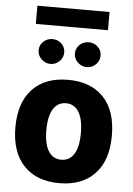

<svg xmlns="http://www.w3.org/2000/svg" viewBox="-61 -974 710 1025"><g transform="rotate(5 294.0 -461.0)"><path d="M97.2 -928.2V-830.6H483.9V-928.2ZM295.4 -548.3C213.9 -548.3 150.4 -524.4 105 -476.6C59.6 -428.7 36.6 -360.4 36.6 -271.5C36.6 -183.1 59.6 -114.7 105 -66.9C150.4 -18.6 213.9 5.4 295.4 5.4C377 5.4 440.4 -18.6 485.8 -66.9C531.2 -114.7 553.7 -183.1 553.7 -271.5C553.7 -360.4 531.2 -428.7 485.8 -476.6C440.4 -524.4 377 -548.3 295.4 -548.3ZM295.4 -422.9C353.5 -422.9 387.7 -371.1 387.7 -271.5C387.7 -171.4 354.5 -120.1 295.4 -120.1C236.3 -120.1 202.6 -171.4 202.6 -271.5C202.6 -371.1 236.8 -422.9 295.4 -422.9ZM124.5 -691.9C124.5 -673.3 131.3 -657.7 145 -644.5C158.7 -631.3 174.8 -624.5 193.4 -624.5C211.9 -624.5 228 -631.3 241.7 -644.5C254.9 -657.7 261.7 -673.3 261.7 -691.9C261.7 -710.4 254.9 -726.1 241.7 -738.8C228 -751.5 211.9 -757.8 193.4 -757.8C174.8 -757.8 158.7 -751.5 145 -738.8C131.3 -726.1 124.5 -710.4 124.5 -691.9ZM318.8 -691.9C318.8 -673.3 325.7 -657.7 339.4 -644.5C353 -631.3 369.1 -624.5 388.2 -624.5C406.7 -624.5 422.9 -631.3 436.5 -644.5C449.7 -657.7 456.5 -673.3 456.5 -691.9C456.5 -710.4 449.7 -726.1 436.5 -738.8C422.9 -751.5 406.7 -757.8 388.2 -757.8C369.1 -757.8 353 -751.5 339.4 -738.8C325.7 -726.1 318.8 -710.4 318.8 -691.9Z"/></g></svg>

Font: Estedad ExtraBold
Style: Regular
Weight: 800
Designer: Amin Abedi
Version: Version 7.3